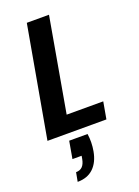

<svg xmlns="http://www.w3.org/2000/svg" viewBox="-181 -773 821 1136"><g transform="rotate(-20 230.0 -204.5)"><path d="M138.2 43H253.9Q261.7 96.7 252 150.9Q240.2 216.8 202.4 252.9Q164.6 289.1 102.1 289.1L112.8 231.9Q138.2 231.9 153.1 216.8Q168 201.7 173.8 169.9L176.8 151.9H119.1ZM141.1 -698.2H280.8L176.8 -106.9H407.2L388.2 0H17.1Z"/></g></svg>

Font: SVN-Poppins SemiBold
Style: Italic
Weight: 600
Italic angle: -10°
Designer: Ninad Kale (Devanagari), Jonny Pinhorn (Latin)
Foundry: Indian Type Foundry
Version: Version 3.002 2017